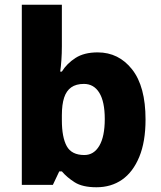

<svg xmlns="http://www.w3.org/2000/svg" viewBox="-20 -780 678 810"><path d="M241 -585Q241 -555 239 -526.5Q237 -498 234 -478H241Q262 -512 298.5 -535.5Q335 -559 392 -559Q481 -559 537.5 -487Q594 -415 594 -276Q594 -182 567.5 -118Q541 -54 495 -22Q449 10 387 10Q328 10 295 -11Q262 -32 241 -57H230L203 0H72V-760H241ZM334 -426Q301 -426 280.5 -411.5Q260 -397 250.5 -368Q241 -339 241 -294V-273Q241 -201 261.5 -163.5Q282 -126 336 -126Q376 -126 399 -165Q422 -204 422 -278Q422 -351 399 -388.5Q376 -426 334 -426Z"/></svg>

Font: Noto Sans Hebrew ExtraBold
Style: Regular
Weight: 800
Designer: Monotype Design Team
Foundry: Monotype Imaging Inc.
Version: Version 2.003